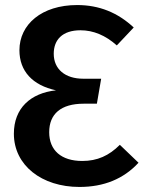

<svg xmlns="http://www.w3.org/2000/svg" viewBox="-20 -726 572 761"><path d="M286 -706C145 -706 57 -629 57 -527C57 -444 109 -388 202 -368C101 -357 35 -297 35 -196C35 -71 145 15 295 15C392 15 470 -17 529 -81L455 -152C412 -109 366 -88 306 -88C223 -88 175 -130 175 -202C175 -274 221 -315 312 -315H364L381 -414H310C238 -414 193 -452 193 -513C193 -568 227 -606 299 -606C350 -606 398 -586 443 -546L510 -617C447 -676 373 -706 286 -706Z"/></svg>

Font: Fira Sans Medium
Style: Regular
Weight: 500
Designer: Carrois Corporate & Edenspiekermann AG
Foundry: Carrois Corporate GbR & Edenspiekermann AG
Version: Version 4.203